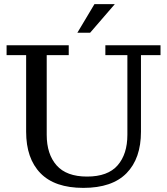

<svg xmlns="http://www.w3.org/2000/svg" viewBox="-20 -902 812 933"><path d="M385 11Q246 11 176.5 -60.5Q107 -132 107 -262V-634H12V-682H314V-634H207V-247Q207 -153 255 -98.5Q303 -44 403 -44Q504 -44 551.5 -98.5Q599 -153 599 -247V-634H492V-682H760V-634H665V-262Q665 -132 595 -60.5Q525 11 385 11ZM356 -743 439 -882H538L418 -743Z"/></svg>

Font: Montagu Slab
Style: Regular
Weight: 400
Version: Version 1.000